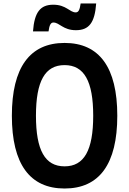

<svg xmlns="http://www.w3.org/2000/svg" viewBox="-20 -1063 740 1100"><path d="M350 17C549 17 652 -123 652 -400C652 -677 549 -817 350 -817C151 -817 48 -677 48 -400C48 -123 151 17 350 17ZM169 -883H258C263 -920 271 -934 286 -934C321 -934 341 -890 415 -890C490 -890 523 -933 531 -1043H442C437 -1007 430 -992 414 -992C379 -992 360 -1036 285 -1036C211 -1036 177 -993 169 -883ZM186 -400C186 -598 238 -690 350 -690C462 -690 514 -598 514 -400C514 -202 462 -110 350 -110C238 -110 186 -202 186 -400Z"/></svg>

Font: Martian Mono Std Md
Style: Regular
Weight: 500
Monospace: yes
Designer: Roman Shamin
Foundry: Evil Martians
Version: Version 1.000